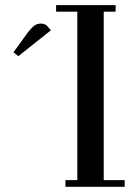

<svg xmlns="http://www.w3.org/2000/svg" viewBox="-20 -722 522 742"><path d="M32.2 -520 87.9 -597.2Q103 -616.2 113.5 -623.5Q124 -630.9 138.2 -630.9Q143.6 -630.9 149.2 -629.2Q154.8 -627.4 157.2 -626L160.2 -624L176.8 -605L50.8 -504.9ZM196.8 -676.8V-702.1H426.8V-676.8H380.9V-25.9H461.9V0H232.9V-25.9H278.8V-676.8Z"/></svg>

Font: Dehuti
Style: Bold
Weight: 700
Version: Version 1.2